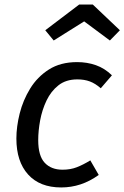

<svg xmlns="http://www.w3.org/2000/svg" viewBox="-20 -812 547 844"><path d="M319 -539Q363 -539 401.5 -525.5Q440 -512 472 -481L423 -424Q399 -445 375 -454Q351 -463 320 -463Q270 -463 237 -437Q204 -411 184.5 -370Q165 -329 156.5 -283Q148 -237 148 -196Q148 -127 176.5 -96.5Q205 -66 255 -66Q290 -66 318 -77Q346 -88 377 -107L414 -43Q375 -15 334 -1.5Q293 12 249 12Q155 12 103.5 -45Q52 -102 52 -203Q52 -255 66.5 -313Q81 -371 112.5 -422.5Q144 -474 195 -506.5Q246 -539 319 -539ZM350 -718 216 -634 179 -679 328 -792H388L507 -679L463 -634Z"/></svg>

Font: Fira Sans Variable
Style: Italic
Weight: 397
Italic angle: -8°
Designer: Carrois Corporate & Edenspiekermann AG
Foundry: Carrois Corporate GbR & Edenspiekermann AG
Version: Version 4.202